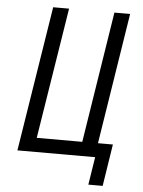

<svg xmlns="http://www.w3.org/2000/svg" viewBox="-58 -776 717 962"><g transform="rotate(5 300.0 -295.0)"><path d="M423 140H495L528 -71H453L557 -730H478L374 -71H145L250 -730H170L54 0H445Z"/></g></svg>

Font: JetBrains Mono Light
Style: Italic
Weight: 336
Italic angle: -9°
Monospace: yes
Designer: Philipp Nurullin, Konstantin Bulenkov
Foundry: JetBrains
Version: Version 2.305